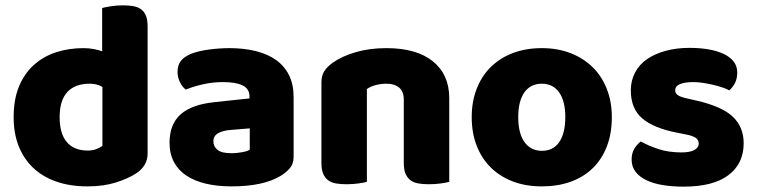

<svg xmlns="http://www.w3.org/2000/svg" viewBox="-20 -681 2831 718"><path d="M31 -243Q31 -309 51 -357.5Q71 -406 106.5 -438Q142 -470 189.5 -485.5Q237 -501 292 -501Q312 -501 331 -497.5Q350 -494 362 -489V-651Q372 -654 394 -657.5Q416 -661 439 -661Q461 -661 478.5 -658Q496 -655 508 -646Q520 -637 526 -621.5Q532 -606 532 -581V-107Q532 -60 488 -32Q459 -13 413 1.5Q367 16 307 16Q242 16 190.5 -2Q139 -20 103.5 -54Q68 -88 49.5 -135.5Q31 -183 31 -243ZM315 -368Q261 -368 232 -337Q203 -306 203 -243Q203 -181 230 -149.5Q257 -118 308 -118Q326 -118 340.5 -123.5Q355 -129 363 -136V-356Q343 -368 315 -368Z M846 -108Q863 -108 883.5 -111.5Q904 -115 914 -121V-201L842 -195Q814 -193 796 -183Q778 -173 778 -153Q778 -133 793.5 -120.5Q809 -108 846 -108ZM838 -501Q892 -501 936.5 -490Q981 -479 1012.5 -456.5Q1044 -434 1061 -399.5Q1078 -365 1078 -318V-94Q1078 -68 1063.5 -51.5Q1049 -35 1029 -23Q964 16 846 16Q793 16 750.5 6Q708 -4 677.5 -24Q647 -44 630.5 -75Q614 -106 614 -147Q614 -216 655 -253Q696 -290 782 -299L913 -313V-320Q913 -349 887.5 -361.5Q862 -374 814 -374Q776 -374 740 -366Q704 -358 675 -346Q662 -355 653 -373.5Q644 -392 644 -412Q644 -438 656.5 -453.5Q669 -469 695 -480Q724 -491 763.5 -496Q803 -501 838 -501Z M1490 -308Q1490 -339 1472.5 -353.5Q1455 -368 1425 -368Q1405 -368 1385.5 -363Q1366 -358 1352 -348V-1Q1342 2 1320.5 5Q1299 8 1276 8Q1254 8 1236.5 5Q1219 2 1207 -7Q1195 -16 1188.5 -31.5Q1182 -47 1182 -72V-372Q1182 -399 1193.5 -416Q1205 -433 1225 -447Q1259 -471 1310.5 -486Q1362 -501 1425 -501Q1538 -501 1599 -451.5Q1660 -402 1660 -314V-1Q1650 2 1628.5 5Q1607 8 1584 8Q1562 8 1544.5 5Q1527 2 1515 -7Q1503 -16 1496.5 -31.5Q1490 -47 1490 -72Z M2268 -243Q2268 -181 2249 -132.5Q2230 -84 2195.5 -51Q2161 -18 2113 -1Q2065 16 2006 16Q1947 16 1899 -2Q1851 -20 1816.5 -53.5Q1782 -87 1763 -135Q1744 -183 1744 -243Q1744 -302 1763 -350Q1782 -398 1816.5 -431.5Q1851 -465 1899 -483Q1947 -501 2006 -501Q2065 -501 2113 -482.5Q2161 -464 2195.5 -430.5Q2230 -397 2249 -349Q2268 -301 2268 -243ZM1918 -243Q1918 -182 1941.5 -149.5Q1965 -117 2007 -117Q2049 -117 2071.5 -150Q2094 -183 2094 -243Q2094 -303 2071 -335.5Q2048 -368 2006 -368Q1964 -368 1941 -335.5Q1918 -303 1918 -243Z M2761 -145Q2761 -69 2704 -26Q2647 17 2536 17Q2494 17 2458 11Q2422 5 2396.5 -7.5Q2371 -20 2356.5 -39Q2342 -58 2342 -84Q2342 -108 2352 -124.5Q2362 -141 2376 -152Q2405 -136 2442.5 -123.5Q2480 -111 2529 -111Q2560 -111 2576.5 -120Q2593 -129 2593 -144Q2593 -158 2581 -166Q2569 -174 2541 -179L2511 -185Q2424 -202 2381.5 -238.5Q2339 -275 2339 -343Q2339 -380 2355 -410Q2371 -440 2400 -460Q2429 -480 2469.5 -491Q2510 -502 2559 -502Q2596 -502 2628.5 -496.5Q2661 -491 2685 -480Q2709 -469 2723 -451.5Q2737 -434 2737 -410Q2737 -387 2728.5 -370.5Q2720 -354 2707 -343Q2699 -348 2683 -353.5Q2667 -359 2648 -363.5Q2629 -368 2609.5 -371Q2590 -374 2574 -374Q2541 -374 2523 -366.5Q2505 -359 2505 -343Q2505 -332 2515 -325Q2525 -318 2553 -312L2584 -305Q2680 -283 2720.5 -244.5Q2761 -206 2761 -145Z"/></svg>

Font: Baloo Cyrillic
Style: Regular
Weight: 400
Designer: Ek Type, Denis Ignatov
Foundry: Ek Type
Version: Version 1.50 July 26, 2019